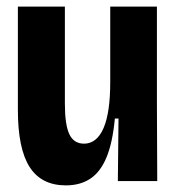

<svg xmlns="http://www.w3.org/2000/svg" viewBox="-20 -547 533 580"><path d="M179 13Q105 13 69.5 -42.5Q34 -98 34 -215V-527H176V-234Q176 -170 189.5 -141.5Q203 -113 234 -113Q253 -113 268 -125Q283 -137 293 -160.5Q303 -184 308 -218.5Q313 -253 313 -299V-527H454V-239L455 0H336L338 -189H327Q320 -115 301.5 -71Q283 -27 252.5 -7Q222 13 179 13Z"/></svg>

Font: Bricolage Grotesque 72pt SemiCondensed
Style: Bold
Weight: 700
Width: 4
Designer: Mathieu Triay
Foundry: Atelier Triay
Version: Version 1.001;gftools[0.9.33.dev8+g029e19f]